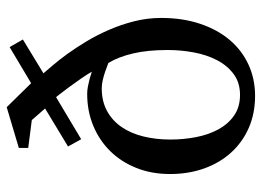

<svg xmlns="http://www.w3.org/2000/svg" viewBox="-125 -652 789 579"><g transform="rotate(-90 269.5 -362.5)"><path d="M408.2 -251Q408.2 -311.5 397.9 -355.5Q387.7 -399.4 369.1 -430.2Q356 -435.5 342.8 -439.9Q331.5 -443.8 318.1 -447Q304.7 -450.2 293 -450.2Q253.4 -450.2 224.1 -434.1Q194.8 -418 175.8 -390.1Q156.7 -362.3 147.5 -324.5Q138.2 -286.6 138.2 -243.2Q138.2 -203.6 145.5 -165.8Q152.8 -127.9 168.9 -98.4Q185.1 -68.8 210.7 -51Q236.3 -33.2 272.9 -33.2Q309.6 -33.2 335.4 -52.2Q361.3 -71.3 377.4 -102.3Q393.6 -133.3 400.9 -172.4Q408.2 -211.4 408.2 -251ZM504.9 -271Q504.9 -206.5 487.5 -154.3Q470.2 -102.1 439 -64.9Q407.7 -27.8 364.5 -7.8Q321.3 12.2 270 12.2Q216.8 12.2 173.3 -6.8Q129.9 -25.9 98.9 -60.1Q67.9 -94.2 51 -141.4Q34.2 -188.5 34.2 -244.1Q34.2 -299.8 52.5 -345.7Q70.8 -391.6 103.3 -424.6Q135.7 -457.5 179.9 -475.8Q224.1 -494.1 275.9 -494.1Q286.6 -494.1 298.1 -491.9Q309.6 -489.7 319.6 -487.1Q329.6 -484.4 335.9 -482.2Q342.3 -480 342.8 -480Q335.4 -493.2 323 -511.2Q310.5 -529.3 298.3 -545.9Q286.1 -562.5 276.6 -574.7Q267.1 -586.9 266.1 -587.9L139.2 -512.2L117.2 -551.8L231.9 -621.1L196.8 -661.1L112.8 -671.9V-700.2L235.8 -736.8L308.1 -663.1L417 -728L439.9 -688L337.9 -626Q346.7 -615.7 362.5 -597.2Q378.4 -578.6 397 -553Q415.5 -527.3 434.6 -495.6Q453.6 -463.9 469.2 -427.7Q484.9 -391.6 494.9 -352.1Q504.9 -312.5 504.9 -271Z"/></g></svg>

Font: Charis SIL Am
Style: Regular
Weight: 400
Foundry: SIL International
Version: Version 5.000